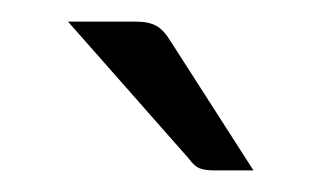

<svg xmlns="http://www.w3.org/2000/svg" viewBox="-20 -739 298 178"><path d="M43 -719H105Q118 -719 125 -715Q132 -711 138 -701L215 -581H179Q170 -581 165 -583Q160 -585 155 -592Z"/></svg>

Font: Aleo Light
Style: Regular
Weight: 300
Designer: Alessio Laiso
Foundry: Alessio Laiso
Version: Version 2.000